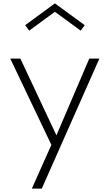

<svg xmlns="http://www.w3.org/2000/svg" viewBox="-20 -860 652 1140"><path d="M169 260H228L570 -512H510L315 -56.5L101 -512H41L285 0ZM153 -678 306 -790 459 -678 483 -710.5 306 -840 129.5 -710.5Z"/></svg>

Font: Spartan Light
Style: Regular
Weight: 300
Designer: Matt Bailey, Mirko Velimirovic
Foundry: Matt Bailey
Version: Version 1.003; ttfautohint (v1.8.3)